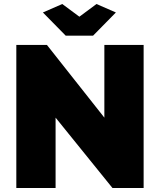

<svg xmlns="http://www.w3.org/2000/svg" viewBox="-20 -933 794 953"><path d="M289.1 -913.1 374 -850.1 459 -913.1 555.2 -871.1 441.9 -755.9H306.2L192.9 -871.1ZM255.9 -349.1V0H61V-710H212.9L498 -349.1V-710H692.9V0H538.1Z"/></svg>

Font: Rawline Black
Style: Regular
Weight: 900
Designer: Matt McInerney, Pablo Impallari, Rodrigo Fuenzalida
Foundry: Matt McInerney, Pablo Impallari, Rodrigo Fuenzalida
Version: Version 4.020;PS 004.020;hotconv 1.0.88;makeotf.lib2.5.64775